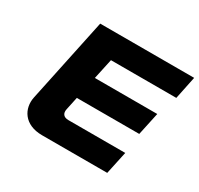

<svg xmlns="http://www.w3.org/2000/svg" viewBox="-143 -846 1062 1023"><g transform="rotate(30 388.0 -335.0)"><path d="M198 -670 89 -153C73 -78 116 0 227 0H628L658 -140H308C279 -140 265 -157 271 -185L288 -265H672L702 -405H318L345 -530H747L776 -670Z"/></g></svg>

Font: LT Wave Black
Style: Italic
Weight: 900
Designer: Daniel Lyons
Version: Version 2.5 (Glyphs App)